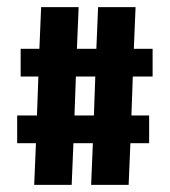

<svg xmlns="http://www.w3.org/2000/svg" viewBox="-20 -520 478 540"><path d="M409.2 -304.7H353.5L349.6 -195.3H399.4V-117.2H346.7L341.8 0H236.3L241.2 -117.2H186.5L181.6 0H76.2L81.1 -117.2H28.3V-195.3H84L87.9 -304.7H38.1V-382.8H90.8L95.7 -500H201.2L196.3 -382.8H251L255.9 -500H361.3L356.4 -382.8H409.2ZM244.1 -195.3 248 -304.7H193.4L189.5 -195.3Z"/></svg>

Font: Sudo
Style: Bold
Weight: 700
Monospace: yes
Designer: Jens Kutilek
Foundry: Jens Kutilek
Version: Version 0.040